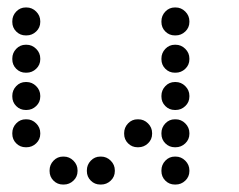

<svg xmlns="http://www.w3.org/2000/svg" viewBox="-20 -508 640 515"><path d="M49 -488Q34 -488 23.5 -477Q13 -466 13 -451V-449Q13 -434 23.5 -423.5Q34 -413 49 -413H51Q66 -413 77 -423.5Q88 -434 88 -449V-451Q88 -466 77 -477Q66 -488 51 -488ZM449 -488Q434 -488 423.5 -477Q413 -466 413 -451V-449Q413 -434 423.5 -423.5Q434 -413 449 -413H451Q466 -413 477 -423.5Q488 -434 488 -449V-451Q488 -466 477 -477Q466 -488 451 -488ZM49 -388Q34 -388 23.5 -377Q13 -366 13 -351V-349Q13 -334 23.5 -323.5Q34 -313 49 -313H51Q66 -313 77 -323.5Q88 -334 88 -349V-351Q88 -366 77 -377Q66 -388 51 -388ZM449 -388Q434 -388 423.5 -377Q413 -366 413 -351V-349Q413 -334 423.5 -323.5Q434 -313 449 -313H451Q466 -313 477 -323.5Q488 -334 488 -349V-351Q488 -366 477 -377Q466 -388 451 -388ZM49 -288Q34 -288 23.5 -277Q13 -266 13 -251V-249Q13 -234 23.5 -223.5Q34 -213 49 -213H51Q66 -213 77 -223.5Q88 -234 88 -249V-251Q88 -266 77 -277Q66 -288 51 -288ZM449 -288Q434 -288 423.5 -277Q413 -266 413 -251V-249Q413 -234 423.5 -223.5Q434 -213 449 -213H451Q466 -213 477 -223.5Q488 -234 488 -249V-251Q488 -266 477 -277Q466 -288 451 -288ZM49 -188Q34 -188 23.5 -177Q13 -166 13 -151V-149Q13 -134 23.5 -123.5Q34 -113 49 -113H51Q66 -113 77 -123.5Q88 -134 88 -149V-151Q88 -166 77 -177Q66 -188 51 -188ZM349 -188Q334 -188 323.5 -177Q313 -166 313 -151V-149Q313 -134 323.5 -123.5Q334 -113 349 -113H351Q366 -113 377 -123.5Q388 -134 388 -149V-151Q388 -166 377 -177Q366 -188 351 -188ZM449 -188Q434 -188 423.5 -177Q413 -166 413 -151V-149Q413 -134 423.5 -123.5Q434 -113 449 -113H451Q466 -113 477 -123.5Q488 -134 488 -149V-151Q488 -166 477 -177Q466 -188 451 -188ZM149 -88Q134 -88 123.5 -77Q113 -66 113 -51V-49Q113 -34 123.5 -23.5Q134 -13 149 -13H151Q166 -13 177 -23.5Q188 -34 188 -49V-51Q188 -66 177 -77Q166 -88 151 -88ZM249 -88Q234 -88 223.5 -77Q213 -66 213 -51V-49Q213 -34 223.5 -23.5Q234 -13 249 -13H251Q266 -13 277 -23.5Q288 -34 288 -49V-51Q288 -66 277 -77Q266 -88 251 -88ZM449 -88Q434 -88 423.5 -77Q413 -66 413 -51V-49Q413 -34 423.5 -23.5Q434 -13 449 -13H451Q466 -13 477 -23.5Q488 -34 488 -49V-51Q488 -66 477 -77Q466 -88 451 -88Z"/></svg>

Font: Doto Rounded
Style: Bold
Weight: 700
Monospace: yes
Version: Version 1.000